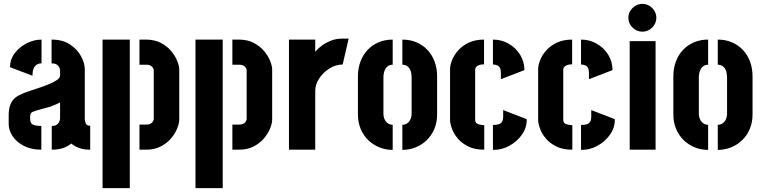

<svg xmlns="http://www.w3.org/2000/svg" viewBox="-20 -775 3944 994"><path d="M194 0Q141 0 103 -20Q65 -40 45 -70.5Q25 -101 25 -132V-183Q25 -193 27.5 -210.5Q30 -228 41 -248Q52 -268 79 -282Q95 -291 121.5 -300Q148 -309 177 -318.5Q206 -328 232 -338.5Q258 -349 274.5 -360.5Q291 -372 291 -385V-408Q291 -419 286.5 -427.5Q282 -436 272.5 -441.5Q263 -447 247 -447V-570Q305 -570 343 -544.5Q381 -519 400 -483Q419 -447 419 -417V-156Q419 -150 423.5 -137Q428 -124 447 -124V0Q415 0 390.5 -8.5Q366 -17 349 -32Q330 -16 305 -8Q280 0 248 0V-123Q266 -123 275 -130Q284 -137 287.5 -146.5Q291 -156 291 -163V-245Q275 -236 254 -228Q233 -220 211 -214.5Q189 -209 172.5 -204Q156 -199 149 -196Q136 -190 136 -173V-159Q136 -147 140.5 -139Q145 -131 157.5 -127Q170 -123 194 -123ZM148 -383 32 -427Q32 -468 56.5 -500Q81 -532 118.5 -551Q156 -570 195 -570V-447Q180 -447 169.5 -440Q159 -433 153.5 -419Q148 -405 148 -383Z M702 0V-130H736Q754 -130 762.5 -136.5Q771 -143 773.5 -149.5Q776 -156 776 -157V-413Q776 -414 773.5 -420.5Q771 -427 762.5 -433.5Q754 -440 736 -440H702V-570H736Q780 -570 812.5 -553Q845 -536 866 -511Q887 -486 897.5 -459.5Q908 -433 908 -415V-155Q908 -137 897.5 -110.5Q887 -84 866 -59Q845 -34 812.5 -17Q780 0 736 0ZM511 199V-570H652V199Z M1183 0V-130H1217Q1235 -130 1243.5 -136.5Q1252 -143 1254.5 -149.5Q1257 -156 1257 -157V-413Q1257 -414 1254.5 -420.5Q1252 -427 1243.5 -433.5Q1235 -440 1217 -440H1183V-570H1217Q1261 -570 1293.5 -553Q1326 -536 1347 -511Q1368 -486 1378.5 -459.5Q1389 -433 1389 -415V-155Q1389 -137 1378.5 -110.5Q1368 -84 1347 -59Q1326 -34 1293.5 -17Q1261 0 1217 0ZM992 199V-570H1133V199Z M1476 0V-570H1612V-507Q1624 -522 1644.5 -537.5Q1665 -553 1692 -564Q1719 -575 1749 -575Q1758 -575 1767 -575Q1776 -575 1785 -575L1754 -441Q1718 -441 1685.5 -420.5Q1653 -400 1632.5 -369Q1612 -338 1612 -305V0Z M2013 1Q1977 1 1944.5 -12Q1912 -25 1887 -49Q1862 -73 1847.5 -107Q1833 -141 1833 -183V-379Q1833 -421 1846 -456Q1859 -491 1883 -516.5Q1907 -542 1940 -556Q1973 -570 2013 -570V-440Q1998 -440 1987.5 -432Q1977 -424 1971 -409Q1965 -394 1965 -373V-188Q1965 -171 1971 -157.5Q1977 -144 1988 -136.5Q1999 -129 2013 -129ZM2063 1V-129Q2077 -129 2088 -136.5Q2099 -144 2105 -157.5Q2111 -171 2111 -188V-373Q2111 -394 2105.5 -409Q2100 -424 2089 -432Q2078 -440 2063 -440V-570Q2103 -570 2136 -556Q2169 -542 2193 -516.5Q2217 -491 2230 -456Q2243 -421 2243 -379V-183Q2243 -141 2228.5 -107Q2214 -73 2189 -49Q2164 -25 2131.5 -12Q2099 1 2063 1Z M2487 0Q2438 0 2404.5 -16.5Q2371 -33 2350 -58Q2329 -83 2319.5 -109.5Q2310 -136 2310 -155V-417Q2310 -437 2320 -463Q2330 -489 2351.5 -513.5Q2373 -538 2406.5 -554Q2440 -570 2486 -570V-442Q2469 -442 2458.5 -437.5Q2448 -433 2444 -427Q2440 -421 2440 -415V-155Q2440 -145 2445 -139Q2450 -133 2460.5 -130.5Q2471 -128 2487 -127ZM2532 1V-128Q2550 -128 2561.5 -131.5Q2573 -135 2579 -144.5Q2585 -154 2585 -172V-205L2707 -158Q2708 -115 2682.5 -78.5Q2657 -42 2616.5 -20Q2576 2 2532 1ZM2573 -365V-398Q2573 -415 2568 -424Q2563 -433 2553.5 -437Q2544 -441 2532 -441V-570Q2577 -570 2614 -548.5Q2651 -527 2673 -491Q2695 -455 2695 -412Z M2943 0Q2894 0 2860.5 -16.5Q2827 -33 2806 -58Q2785 -83 2775.5 -109.5Q2766 -136 2766 -155V-417Q2766 -437 2776 -463Q2786 -489 2807.5 -513.5Q2829 -538 2862.5 -554Q2896 -570 2942 -570V-442Q2925 -442 2914.5 -437.5Q2904 -433 2900 -427Q2896 -421 2896 -415V-155Q2896 -145 2901 -139Q2906 -133 2916.5 -130.5Q2927 -128 2943 -127ZM2988 1V-128Q3006 -128 3017.5 -131.5Q3029 -135 3035 -144.5Q3041 -154 3041 -172V-205L3163 -158Q3164 -115 3138.5 -78.5Q3113 -42 3072.5 -20Q3032 2 2988 1ZM3029 -365V-398Q3029 -415 3024 -424Q3019 -433 3009.5 -437Q3000 -441 2988 -441V-570Q3033 -570 3070 -548.5Q3107 -527 3129 -491Q3151 -455 3151 -412Z M3240 0V-562H3374V0ZM3306 -611Q3276 -611 3254.5 -632.5Q3233 -654 3233 -683Q3233 -712 3254.5 -733.5Q3276 -755 3306 -755Q3335 -755 3356.5 -733.5Q3378 -712 3378 -683Q3378 -654 3356.5 -632.5Q3335 -611 3306 -611Z M3646 1Q3610 1 3577.5 -12Q3545 -25 3520 -49Q3495 -73 3480.5 -107Q3466 -141 3466 -183V-379Q3466 -421 3479 -456Q3492 -491 3516 -516.5Q3540 -542 3573 -556Q3606 -570 3646 -570V-440Q3631 -440 3620.5 -432Q3610 -424 3604 -409Q3598 -394 3598 -373V-188Q3598 -171 3604 -157.5Q3610 -144 3621 -136.5Q3632 -129 3646 -129ZM3696 1V-129Q3710 -129 3721 -136.5Q3732 -144 3738 -157.5Q3744 -171 3744 -188V-373Q3744 -394 3738.5 -409Q3733 -424 3722 -432Q3711 -440 3696 -440V-570Q3736 -570 3769 -556Q3802 -542 3826 -516.5Q3850 -491 3863 -456Q3876 -421 3876 -379V-183Q3876 -141 3861.5 -107Q3847 -73 3822 -49Q3797 -25 3764.5 -12Q3732 1 3696 1Z"/></svg>

Font: Stick No Bills ExtraLight ExtraBold
Style: Regular
Weight: 800
Version: Version 2.000